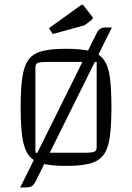

<svg xmlns="http://www.w3.org/2000/svg" viewBox="-20 -723 581 846"><path d="M271 8Q206 8 166.5 -2Q127 -12 106.5 -39Q86 -66 78.5 -117Q71 -168 71 -250Q71 -332 78.5 -383Q86 -434 106.5 -461Q127 -488 166.5 -498Q206 -508 271 -508Q336 -508 375.5 -498.5Q415 -489 436 -461.5Q457 -434 464 -383Q471 -332 471 -250Q471 -168 463.5 -117Q456 -66 435 -39Q414 -12 374.5 -2Q335 8 271 8ZM136 -50H355Q385 -50 395.5 -54.5Q406 -59 406 -74V-450H187Q156 -450 146 -445.5Q136 -441 136 -426ZM136 78Q128 93 119 98Q110 103 93 103H69L406 -577Q414 -592 423 -597Q432 -602 449 -602H473ZM212 -573 196 -599 335 -699Q341 -703 342 -703Q345 -703 347 -700L383 -654Q389 -646 389 -644Q389 -639 383 -635L360 -617Q356 -614 352.5 -612Q349 -610 340 -608Z"/></svg>

Font: Changa ExtraLight
Style: Regular
Weight: 250
Designer: Eduardo Rodriguez Tunni
Foundry: Eduardo Rodriguez Tunni
Version: Version 3.002; ttfautohint (v1.8.2)